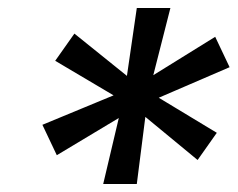

<svg xmlns="http://www.w3.org/2000/svg" viewBox="-20 -740 594 480"><path d="M238 -280 290 -500 322 -720H406L350 -500L322 -280ZM314 -472 118 -588 166 -656 330 -524 522 -408 474 -340ZM122 -352 86 -428 318 -524 518 -648 554 -572 322 -472Z"/></svg>

Font: Kufam
Style: Italic
Weight: 400
Italic angle: -11°
Designer: Artur Schmal
Foundry: Original Type
Version: Version 1.301; ttfautohint (v1.8.3)